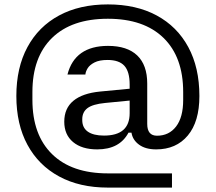

<svg xmlns="http://www.w3.org/2000/svg" viewBox="-20 -735 971 862"><path d="M464.3 107.2Q337.5 107.2 245.4 57.2Q153.2 7.3 103.3 -84.8Q53.4 -176.8 53.4 -304Q53.4 -431.5 103.3 -523.7Q153.2 -616 245.4 -665.6Q337.5 -715.2 464.3 -715.2Q591.4 -715.2 683.4 -665.6Q775.4 -616 825.3 -523.7Q875.2 -431.5 875.2 -304Q875.2 -188.8 823.1 -126.6Q771 -64.3 681.1 -64.3Q633.3 -64.3 604.3 -85.5Q575.3 -106.7 570.3 -139.5H556.9Q517.1 -64.3 416.4 -64.3Q347.6 -64.3 308.1 -97.2Q268.5 -130.2 268.5 -188.5Q268.5 -248.7 309.5 -282.5Q350.4 -316.3 429.1 -324L562.1 -336.7V-283.5L451.7 -272.7Q396.4 -267.3 372.8 -249.6Q349.3 -231.8 349.3 -199.6V-195.8Q349.3 -161.5 374.4 -143.9Q399.6 -126.3 446.9 -126.3Q562.1 -126.3 562.1 -226.9V-294.8V-306.1V-355.7Q562.1 -413.5 538.3 -439.7Q514.5 -465.8 462.8 -465.8Q425.9 -465.8 404.2 -454.6Q382.6 -443.4 373.5 -428.5Q364.4 -413.5 363.4 -400.9V-400.3H282.9Q299.2 -464.5 345 -496.8Q390.8 -529 464.8 -529Q551.1 -529 596 -486.1Q641 -443.1 641 -359.8V-178.5Q641 -125.7 684.9 -125.7Q738.8 -125.7 770.6 -167.1Q802.4 -208.6 802.4 -286.3V-321.8Q802.4 -478.8 714.2 -564.8Q626 -650.8 464.3 -650.8Q301.9 -650.8 213.7 -564.8Q125.5 -478.8 125.5 -321.8V-286.9Q125.5 -129.6 213.7 -43.1Q301.9 43.4 464.3 43.4H752.1V107.2Z"/></svg>

Font: Mozilla Text ExtraLight
Style: Regular
Weight: 200
Designer: Studio DRAMA
Foundry: Studio DRAMA
Version: Version 1.000